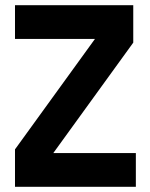

<svg xmlns="http://www.w3.org/2000/svg" viewBox="-20 -720 579 740"><path d="M37.8 -144.3 423.5 -677 493.6 -570H37.8V-700H493.6V-555.7L107.9 -23L37.8 -130H503.6V0H37.8Z"/></svg>

Font: TASA Explorer VF
Style: Regular
Weight: 400
Designer: Weizhong Zhang
Foundry: Local Remote
Version: Version 1.000;Glyphs 3.2 (3192)